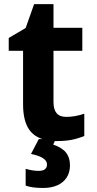

<svg xmlns="http://www.w3.org/2000/svg" viewBox="-20 -683 474 943"><path d="M249.5 9.8 241.2 26.9Q285.6 42.5 304.7 66.9Q323.7 91.3 323.7 128.9Q323.7 163.1 307.9 188.2Q292 213.4 262.2 226.8Q232.4 240.2 192.9 240.2Q136.2 240.2 106 228.5V146Q139.2 156.2 169.9 156.2Q210.9 156.2 210.9 124.5Q210.9 106.4 190.4 93.5Q169.9 80.6 132.3 73.2L170.4 0H188.5Q139.2 -15.6 116.2 -57.9Q93.3 -100.1 93.3 -171.4V-433.6H22.9V-496.6L106 -545.4L147.5 -662.6H242.7V-546.4H384.3V-433.6H242.7V-182.1Q242.7 -145 258.1 -127Q273.4 -108.9 305.7 -108.9Q347.7 -108.9 394 -124.5V-15.1Q361.3 -2 330.8 3.9Q300.3 9.8 261.2 9.8Z"/></svg>

Font: Viking Open Sans
Style: Bold
Weight: 700
Foundry: Ascender Corporation
Version: Version 2.001